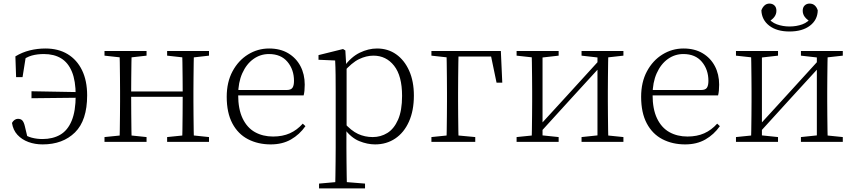

<svg xmlns="http://www.w3.org/2000/svg" viewBox="-20 -793 4777 1073"><path d="M218 14Q175 14 138.5 0.5Q102 -13 77.5 -39.5Q53 -66 47 -106Q52 -116 61 -122.5Q70 -129 80 -129Q97 -129 105.5 -119Q114 -109 119 -87L135 -20L98 -52Q129 -31 157.5 -23.5Q186 -16 217 -16Q275 -16 316.5 -40Q358 -64 380.5 -118Q403 -172 403 -260Q403 -341 382 -392Q361 -443 321.5 -467Q282 -491 225 -491Q188 -491 157.5 -482.5Q127 -474 97 -450L126 -487L106 -362H70L66 -478Q104 -501 146.5 -511.5Q189 -522 234 -522Q306 -522 358 -490.5Q410 -459 438.5 -400.5Q467 -342 467 -260Q467 -120 399 -53Q331 14 218 14ZM156 -244V-283L433 -278V-247Z M648 0Q649 -24 649.5 -64.5Q650 -105 650.5 -148.5Q651 -192 651 -226V-283Q651 -316 650.5 -359.5Q650 -403 649.5 -443.5Q649 -484 648 -508H716Q715 -484 714.5 -443Q714 -402 713.5 -357Q713 -312 713 -275V-256Q713 -207 713.5 -157Q714 -107 714.5 -65.5Q715 -24 716 0ZM997 0Q999 -24 999.5 -65.5Q1000 -107 1000.5 -157Q1001 -207 1001 -256V-275Q1001 -312 1000.5 -357Q1000 -402 999.5 -443Q999 -484 997 -508H1064Q1063 -484 1062.5 -443.5Q1062 -403 1061.5 -359.5Q1061 -316 1061 -283V-226Q1061 -192 1061.5 -148.5Q1062 -105 1062.5 -64.5Q1063 -24 1064 0ZM564 0V-27L673 -38H693L799 -27V0ZM564 -482V-508H799V-482L693 -470H673ZM914 0V-27L1022 -38H1043L1148 -27V0ZM914 -482V-508H1148V-482L1043 -470H1022ZM681 -252V-282H1031V-252Z M1493 14Q1422 14 1366 -15Q1310 -44 1278.5 -103.5Q1247 -163 1247 -252Q1247 -334 1279.5 -394.5Q1312 -455 1366 -488.5Q1420 -522 1484 -522Q1546 -522 1590.5 -495.5Q1635 -469 1659 -423.5Q1683 -378 1683 -320Q1683 -283 1677 -260H1277V-290H1582Q1606 -290 1614.5 -302.5Q1623 -315 1623 -341Q1623 -404 1586.5 -447.5Q1550 -491 1483 -491Q1435 -491 1396 -463Q1357 -435 1334 -383.5Q1311 -332 1311 -263Q1311 -183 1336 -131Q1361 -79 1405 -54.5Q1449 -30 1506 -30Q1559 -30 1599.5 -48Q1640 -66 1672 -102L1687 -88Q1654 -41 1606 -13.5Q1558 14 1493 14Z M1763 260V233L1875 223H1896L2020 233V260ZM1853 260Q1854 229 1854.5 189.5Q1855 150 1855.5 108.5Q1856 67 1856 32V-278Q1856 -330 1855.5 -374Q1855 -418 1853 -455L1760 -459V-485L1897 -519L1910 -511L1915 -425L1917 -420V-80L1916 -71V32Q1916 66 1916.5 107.5Q1917 149 1917.5 189Q1918 229 1919 260ZM2076 14Q2033 14 1987.5 -4.5Q1942 -23 1903 -75H1890L1902 -108Q1943 -62 1981 -44.5Q2019 -27 2063 -27Q2108 -27 2145 -50Q2182 -73 2204.5 -124Q2227 -175 2227 -257Q2227 -369 2182.5 -425.5Q2138 -482 2067 -482Q2027 -482 1986.5 -462.5Q1946 -443 1899 -389L1890 -420H1902Q1942 -475 1990.5 -498.5Q2039 -522 2087 -522Q2148 -522 2194 -489.5Q2240 -457 2266.5 -398Q2293 -339 2293 -259Q2293 -175 2265.5 -113.5Q2238 -52 2189 -19Q2140 14 2076 14Z M2475 0Q2476 -24 2476.5 -64.5Q2477 -105 2477.5 -148.5Q2478 -192 2478 -226V-275Q2478 -312 2477.5 -357Q2477 -402 2476.5 -443Q2476 -484 2475 -508H2543Q2542 -484 2541.5 -443Q2541 -402 2540.5 -357Q2540 -312 2540 -275V-226Q2540 -192 2540.5 -148.5Q2541 -105 2541.5 -64.5Q2542 -24 2543 0ZM2508 -477V-508H2779L2787 -331H2755L2719 -504L2750 -477ZM2391 0V-27L2498 -38H2518L2636 -27V0ZM2391 -482V-508H2508V-470H2500Z M2867 0V-27L2975 -38H2996L3102 -27V0ZM3230 0V-27L3335 -38H3356L3464 -27V0ZM2951 0Q2952 -24 2952.5 -64.5Q2953 -105 2953.5 -148.5Q2954 -192 2954 -226V-283Q2954 -316 2953.5 -359.5Q2953 -403 2952.5 -443.5Q2952 -484 2951 -508H3012V0ZM2992 -45 2962 -61H2968L3152 -262L3337 -465L3365 -447H3359L3175 -246ZM3319 0V-508H3380Q3379 -484 3378.5 -443.5Q3378 -403 3377.5 -359.5Q3377 -316 3377 -283V-226Q3377 -192 3377.5 -148.5Q3378 -105 3378.5 -64.5Q3379 -24 3380 0ZM2867 -482V-508H3102V-482L2997 -470H2976ZM3230 -482V-508H3464V-482L3357 -470H3336Z M3809 14Q3738 14 3682 -15Q3626 -44 3594.5 -103.5Q3563 -163 3563 -252Q3563 -334 3595.5 -394.5Q3628 -455 3682 -488.5Q3736 -522 3800 -522Q3862 -522 3906.5 -495.5Q3951 -469 3975 -423.5Q3999 -378 3999 -320Q3999 -283 3993 -260H3593V-290H3898Q3922 -290 3930.5 -302.5Q3939 -315 3939 -341Q3939 -404 3902.5 -447.5Q3866 -491 3799 -491Q3751 -491 3712 -463Q3673 -435 3650 -383.5Q3627 -332 3627 -263Q3627 -183 3652 -131Q3677 -79 3721 -54.5Q3765 -30 3822 -30Q3875 -30 3915.5 -48Q3956 -66 3988 -102L4003 -88Q3970 -41 3922 -13.5Q3874 14 3809 14Z M4392 -617Q4321 -617 4279 -649.5Q4237 -682 4235 -735Q4241 -752 4252.5 -762.5Q4264 -773 4280 -773Q4297 -773 4308 -762.5Q4319 -752 4319 -733Q4319 -714 4307.5 -698.5Q4296 -683 4275 -672L4266 -701Q4288 -669 4321.5 -657Q4355 -645 4392 -645Q4431 -645 4464 -657Q4497 -669 4519 -701L4510 -672Q4489 -683 4477.5 -698.5Q4466 -714 4466 -733Q4466 -752 4477 -762.5Q4488 -773 4504 -773Q4522 -773 4533.5 -762.5Q4545 -752 4550 -735Q4549 -682 4506.5 -649.5Q4464 -617 4392 -617ZM4093 0V-27L4201 -38H4222L4328 -27V0ZM4456 0V-27L4561 -38H4582L4690 -27V0ZM4177 0Q4178 -24 4178.5 -64.5Q4179 -105 4179.5 -148.5Q4180 -192 4180 -226V-283Q4180 -316 4179.5 -359.5Q4179 -403 4178.5 -443.5Q4178 -484 4177 -508H4238V0ZM4218 -45 4188 -61H4194L4378 -262L4563 -465L4591 -447H4585L4401 -246ZM4545 0V-508H4606Q4605 -484 4604.5 -443.5Q4604 -403 4603.5 -359.5Q4603 -316 4603 -283V-226Q4603 -192 4603.5 -148.5Q4604 -105 4604.5 -64.5Q4605 -24 4606 0ZM4093 -482V-508H4328V-482L4223 -470H4202ZM4456 -482V-508H4690V-482L4583 -470H4562Z"/></svg>

Font: Early Summer Mincho VF
Style: Regular
Weight: 250
Designer: GuiWonder
Version: Version 1.002